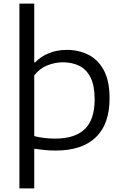

<svg xmlns="http://www.w3.org/2000/svg" viewBox="-20 -828 686 1068"><path d="M88 220V-808H170.5V-481H175.5Q207 -514 252 -532.2Q297 -550.5 352 -550.5Q418 -550.5 472 -523.2Q526 -496 557.8 -436.8Q589.5 -377.5 589.5 -281.5Q589.5 -137.5 512.8 -64Q436 9.5 289 9.5Q256.5 9.5 226 6.2Q195.5 3 170.5 -0.5V220ZM286 -57Q397.5 -57 452 -110.2Q506.5 -163.5 506.5 -275Q506.5 -351.5 483.8 -396.8Q461 -442 421 -461.8Q381 -481.5 330 -481.5Q287.5 -481.5 244.8 -465Q202 -448.5 170.5 -409V-71Q194.5 -64.5 224.8 -60.8Q255 -57 286 -57Z"/></svg>

Font: Encode Sans Expanded
Style: Regular
Weight: 400
Width: 7
Designer: Multiple Designers
Foundry: Impallari Type
Version: Version 3.000; ttfautohint (v1.8.3) -l 8 -r 50 -G 200 -x 14 